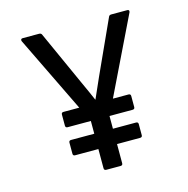

<svg xmlns="http://www.w3.org/2000/svg" viewBox="-99 -750 828 845"><g transform="rotate(-15 315.5 -327.5)"><path d="M167 -97.2Q157.2 -97.2 157.2 -106.9V-157.2Q157.2 -167 167 -167H272.9V-225.1H167Q157.2 -225.1 157.2 -234.9V-285.2Q157.2 -294.9 167 -294.9H238.8L69.8 -643.1Q67.9 -647.9 69.8 -651.4Q71.8 -654.8 77.1 -654.8H151.9Q161.1 -654.8 164.1 -647.9L273.9 -404.8Q300.3 -347.7 315.9 -311H316.9Q338.9 -361.8 358.9 -405.8L469.2 -647.9Q472.2 -654.8 481 -654.8H554.2Q559.6 -654.8 561.3 -651.6Q563 -648.4 561 -643.1L392.1 -294.9H462.9Q473.1 -294.9 473.1 -285.2V-234.9Q473.1 -225.1 462.9 -225.1H357.9V-167H462.9Q473.1 -167 473.1 -157.2V-106.9Q473.1 -97.2 462.9 -97.2H357.9V-9.8Q357.9 0 348.1 0H283.2Q272.9 0 272.9 -9.8V-97.2Z"/></g></svg>

Font: Sofia Sans
Style: Regular
Weight: 400
Designer: Botio Nikoltchev, Ani Petrova
Foundry: lettersoup
Version: Version 4.100